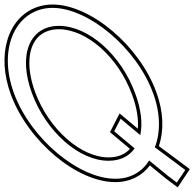

<svg xmlns="http://www.w3.org/2000/svg" viewBox="-161 -775 872 854"><path d="M-98.8 -360C-174 -564 -87.1 -739 72.3 -740C232.1 -740 446.7 -562 520.2 -360C553.1 -270.8 553.5 -186.4 527.7 -119.9L624.3 -48L663 -19L625.6 37L587 8L502.4 -61.2C470.8 -10.4 419.3 20.4 351.7 20C190.2 20 -23.5 -156 -98.8 -360ZM-18.8 -360C44.7 -188 192.5 -59 322.2 -60C373.8 -60 413.2 -80 438 -114.9L381.5 -162L347 -191L375.7 -247L410.2 -218L462.9 -174C473.7 -224.2 467.2 -288.1 440.2 -360C376.4 -533 232.2 -659 101.8 -660C-29.1 -660 -82.2 -532 -18.8 -360ZM-112.8 -354.8C-35.9 -146.2 181.1 35 351.6 35C418 35.4 471.6 6.4 505.6 -39.2L577.7 19.8L629.3 58.5L683.3 -22.5L633.3 -60L545.6 -125.3C569 -194.3 566.5 -277.9 534.3 -365.1C459.2 -571.8 241.5 -755 72.2 -755C46.6 -754.8 22.6 -750.5 0.5 -742.3C-125.6 -695.8 -178.3 -532.4 -112.8 -354.8ZM-4.7 -365.2C-22.2 -412.7 -30.4 -456.3 -30.5 -494C-30.7 -588.5 17.4 -645 101.7 -645C222.9 -644.1 363.7 -524.2 426.2 -354.7C447.9 -296.8 455.5 -244.4 452 -202.6L419.8 -229.5L370.9 -270.6L328.2 -187.2L371.9 -150.5L417.1 -112.8C394.7 -88.4 364 -75 322.2 -75C201.8 -74.1 57.4 -196.9 -4.7 -365.2Z"/></svg>

Font: Nordica Plus
Style: NordicaClassicLightConOpOblOl
Weight: 300
Version: Version 1.01